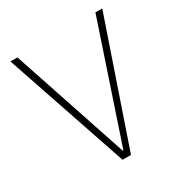

<svg xmlns="http://www.w3.org/2000/svg" viewBox="-163 -824 906 949"><g transform="rotate(-30 290.0 -349.0)"><path d="M265 0 28 -698H68L288 -39H292L513 -698H552L313 0Z"/></g></svg>

Font: Plexus Sans ExtraLight
Style: Regular
Weight: 250
Version: Version 2.001;PS 002.001;hotconv 1.0.70;makeotf.lib2.5.58329